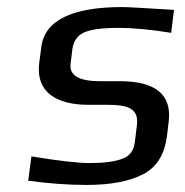

<svg xmlns="http://www.w3.org/2000/svg" viewBox="-20 -514 523 544"><path d="M231 -217H286C339 -217 374 -208 368 -160L362 -111C359 -87 347 -71 326 -64C305 -56 274 -52 234 -52C202 -52 147 -58 69 -71L60 -2C118 6 173 10 225 10C293 10 346 0 385 -20C424 -40 446 -76 453 -128L458 -170C467 -246 421 -284 319 -284H263C204 -284 176 -300 180 -333L185 -374C188 -396 198 -412 216 -421C234 -430 267 -435 315 -435C359 -435 409 -430 465 -421L473 -486C391 -491 343 -494 327 -494C183 -494 106 -456 97 -380L91 -335C81 -252 141 -217 231 -217Z"/></svg>

Font: Gamestation Text
Style: Italic
Weight: 400
Designer: Jonas Hecksher
Foundry: Jonas Hecksher, Playtypeª, e-types AS
Version: Version 1.003